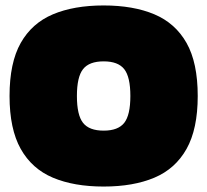

<svg xmlns="http://www.w3.org/2000/svg" viewBox="-20 -674 760 704"><path d="M360 10Q251 10 174 -22.5Q97 -55 56 -128Q15 -201 15 -322Q15 -444 56 -516.5Q97 -589 174 -621.5Q251 -654 360 -654Q469 -654 546 -621.5Q623 -589 664 -516.5Q705 -444 705 -322Q705 -201 664 -128Q623 -55 546 -22.5Q469 10 360 10ZM360 -195Q413 -195 435.5 -223.5Q458 -252 458 -322Q458 -392 435.5 -420.5Q413 -449 360 -449Q307 -449 284.5 -420.5Q262 -392 262 -322Q262 -252 284.5 -223.5Q307 -195 360 -195Z"/></svg>

Font: Kanit Black
Style: Regular
Weight: 900
Designer: Katatrad Team
Foundry: CadsonDemak
Version: Version 2.000; ttfautohint (v1.8.3)